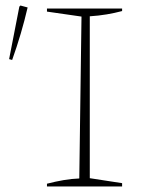

<svg xmlns="http://www.w3.org/2000/svg" viewBox="-20 -675 513 695"><path d="M150 0V-10Q181 -18 210 -23Q239 -28 267 -29L275 -615L150 -633V-644H422V-635Q396 -628 366.5 -623Q337 -618 305 -616V-30L422 -12V0ZM24 -458 13 -461 50 -651 54 -655 80 -648Q58 -553 24 -458Z"/></svg>

Font: Piazzolla Thin
Style: Regular
Weight: 100
Designer: Juan Pablo del Peral
Foundry: Huerta Tipografica
Version: Version 1.330